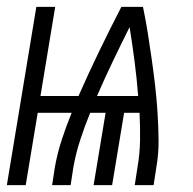

<svg xmlns="http://www.w3.org/2000/svg" viewBox="-42 -540 562 560"><path d="M-22 0 64 -520H119L76 -260H187Q216 -326 247.5 -391Q279 -456 312 -520H375Q383 -482 389 -444Q395 -406 400.5 -367.5Q406 -329 410.5 -290Q415 -251 417.5 -211.5Q420 -172 420.5 -132Q421 -92 414 -52L406 0H351L359 -52Q366 -92 366.5 -132Q367 -172 365 -211H320L285 0H231L266 -211H221Q205 -172 192 -132Q179 -92 172 -52L164 0H110L118 -52Q125 -92 138 -132Q151 -172 167 -211H68L33 0ZM361 -260Q357 -311 350.5 -361Q344 -411 336 -461Q311 -411 287 -361Q263 -311 241 -260Z"/></svg>

Font: Iosevka Term Curly Lt Obl
Style: Regular
Weight: 300
Italic angle: -9°
Designer: Belleve Invis
Foundry: Belleve Invis
Version: Version 32.3.0